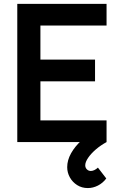

<svg xmlns="http://www.w3.org/2000/svg" viewBox="-20 -740 625 1000"><path d="M437.5 239.5Q406 239.5 381.8 224Q357.5 208.5 343.8 183.8Q330 159 330 130.5Q330 94.5 350.2 58.2Q370.5 22 405 -9Q439.5 -40 482.5 -60.5L535 0Q504.5 16.5 479.2 38.2Q454 60 439 82Q424 104 424 121Q424 133.5 432.5 142Q441 150.5 453 150.5Q461.5 150.5 471.2 146Q481 141.5 490 133L533.5 189.5Q515.5 213.5 490 226.5Q464.5 239.5 437.5 239.5ZM70 0V-720H535V-607H190.5V-429.5H475V-316.5H190.5V-113H535V0Z"/></svg>

Font: Manrope ExtraLight
Style: Bold
Weight: 700
Version: Version 4.504